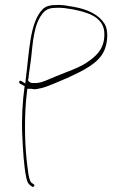

<svg xmlns="http://www.w3.org/2000/svg" viewBox="-20 -543 488 759"><path d="M58 -213 78 -202 77 -200C69 -141 65 -75 68 -9C71 53 74 111 84 160C89 182 94 186 107 195C113 199 119 189 114 186L104 179L102 177C92 159 91 133 88 113C78 35 76 -62 83 -146L88 -192H104C114 -189 125 -190 139 -194H141C171 -201 214 -222 249 -236C311 -265 370 -293 392 -343C406 -374 409 -423 394 -448C371 -485 328 -506 271 -516C245 -520 226 -525 201 -523H199C174 -523 158 -516 149 -507C97 -454 96 -338 82 -232L80 -213L64 -223C57 -227 53 -218 58 -213ZM91 -224V-230H92C94 -247 96 -266 99 -283C109 -347 108 -426 139 -476V-477L140 -478C151 -494 162 -512 199 -512C226 -514 247 -509 268 -506C316 -496 385 -481 392 -419C397 -360 368 -328 336 -305C298 -274 237 -258 182 -233H181C160 -224 138 -212 106 -215C103 -215 94 -219 92 -224ZM113 186H114ZM335 -302H336Z"/></svg>

Font: Stray Cat
Style: HlExt
Weight: 100
Version: Version 1.0